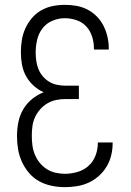

<svg xmlns="http://www.w3.org/2000/svg" viewBox="-20 -763 540 791"><path d="M247 8Q220 8 193 2.5Q166 -3 142 -16Q118 -29 100 -50Q82 -71 70.5 -96Q59 -121 54.5 -148Q50 -175 50 -202Q50 -231 55.5 -259Q61 -287 75 -311.5Q89 -336 111.5 -354.5Q134 -373 160 -383Q137 -393 118 -410.5Q99 -428 87 -450Q75 -472 70.5 -497Q66 -522 66 -547Q66 -573 70 -598Q74 -623 84.5 -646Q95 -669 111.5 -688.5Q128 -708 150 -720.5Q172 -733 197 -738Q222 -743 247 -743Q271 -743 294.5 -739Q318 -735 339.5 -724Q361 -713 378 -696Q395 -679 406 -657.5Q417 -636 422.5 -612.5Q428 -589 428 -565V-559H367V-564Q367 -588 359.5 -612Q352 -636 335.5 -654Q319 -672 295 -680Q271 -688 247 -688Q221 -688 196 -677.5Q171 -667 155 -646Q139 -625 133 -599Q127 -573 127 -546Q127 -529 129.5 -511.5Q132 -494 138.5 -478Q145 -462 156.5 -448.5Q168 -435 183 -426Q198 -417 215.5 -413.5Q233 -410 250 -410H305V-355H250Q230 -355 211 -351Q192 -347 175 -337Q158 -327 145 -312Q132 -297 124 -279.5Q116 -262 113.5 -242.5Q111 -223 111 -203Q111 -184 113.5 -164.5Q116 -145 123.5 -126.5Q131 -108 143.5 -92.5Q156 -77 172.5 -66.5Q189 -56 208.5 -51.5Q228 -47 247 -47Q273 -47 299 -54.5Q325 -62 344.5 -79.5Q364 -97 373.5 -122Q383 -147 383 -173V-176H444V-172Q444 -147 438 -122.5Q432 -98 419 -76.5Q406 -55 387 -38Q368 -21 345 -10.5Q322 0 297 4Q272 8 247 8Z"/></svg>

Font: Iosevka Light
Style: Regular
Weight: 300
Monospace: yes
Designer: Belleve Invis
Foundry: Belleve Invis
Version: Version 32.5.0; ttfautohint (v1.8.4)